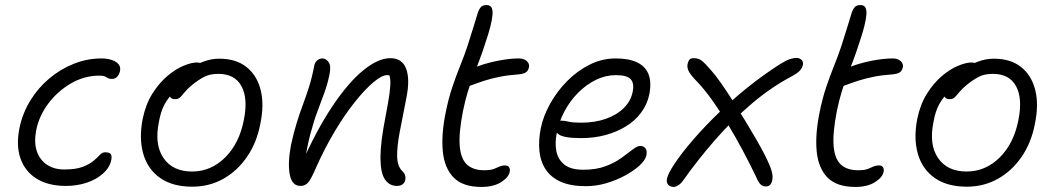

<svg xmlns="http://www.w3.org/2000/svg" viewBox="-20 -726 4173 759"><path d="M241 9Q171 9 125 -19.5Q79 -48 61 -99.5Q43 -151 57 -220Q69 -278 99.5 -328Q130 -378 174.5 -415.5Q219 -453 272 -474Q325 -495 381 -495Q405 -495 423 -488.5Q441 -482 449.5 -471Q458 -460 454 -444Q451 -431 443 -422.5Q435 -414 422 -414Q412 -414 406.5 -417.5Q401 -421 394.5 -424Q388 -427 373 -427Q313 -427 260 -396Q207 -365 170.5 -316Q134 -267 123 -211Q114 -163 125.5 -128.5Q137 -94 165.5 -75Q194 -56 234 -56Q280 -56 307 -66.5Q334 -77 349.5 -90Q365 -103 374.5 -113.5Q384 -124 395 -124Q412 -124 417.5 -117.5Q423 -111 420 -94Q414 -64 388 -40.5Q362 -17 323.5 -4Q285 9 241 9Z M740 12Q662 12 613 -22.5Q564 -57 546.5 -117.5Q529 -178 544 -256Q556 -314 582.5 -356Q609 -398 641.5 -425.5Q674 -453 705.5 -466Q737 -479 758 -479Q766 -479 771 -477Q776 -475 778.5 -470.5Q781 -466 779 -458Q775 -442 767 -429.5Q759 -417 736 -405Q696 -385 670.5 -363Q645 -341 630 -312.5Q615 -284 608 -243Q590 -154 626.5 -101Q663 -48 739 -48Q814 -48 870 -103.5Q926 -159 944 -252Q961 -337 934.5 -385.5Q908 -434 843 -434Q809 -434 786.5 -422Q764 -410 739 -390Q720 -374 710 -361.5Q700 -349 692.5 -341.5Q685 -334 672 -334Q659 -334 654 -341Q649 -348 652 -363Q656 -383 674.5 -406Q693 -429 721 -449Q749 -469 781.5 -481.5Q814 -494 847 -494Q913 -494 954.5 -461Q996 -428 1010.5 -370Q1025 -312 1009 -236Q995 -162 956.5 -106Q918 -50 862.5 -19Q807 12 740 12Z M1549 9Q1519 9 1501.5 -17Q1484 -43 1484 -103.5Q1484 -164 1504 -265Q1515 -321 1519.5 -354.5Q1524 -388 1523 -406.5Q1522 -425 1516 -436Q1510 -447 1500 -459Q1519 -461 1530.5 -454.5Q1542 -448 1546.5 -433.5Q1551 -419 1547 -396Q1540 -416 1532 -422.5Q1524 -429 1510 -429Q1490 -429 1457 -401.5Q1424 -374 1384.5 -325Q1345 -276 1305 -209.5Q1265 -143 1230 -65Q1211 -20 1199 -5.5Q1187 9 1168 9Q1134 9 1125.5 -36Q1117 -81 1130 -151Q1141 -202 1153 -240.5Q1165 -279 1177.5 -312.5Q1190 -346 1201.5 -382Q1213 -418 1222 -465Q1224 -478 1233 -486.5Q1242 -495 1255 -495Q1268 -495 1279 -480.5Q1290 -466 1282 -429Q1275 -395 1263 -361.5Q1251 -328 1236 -288.5Q1221 -249 1207.5 -198.5Q1194 -148 1184 -81L1170 -74Q1231 -212 1294 -306Q1357 -400 1416 -448Q1475 -496 1523 -496Q1570 -496 1585.5 -454.5Q1601 -413 1587 -342Q1571 -262 1560 -203.5Q1549 -145 1550 -107Q1551 -69 1570 -50Q1578 -43 1581 -34Q1584 -25 1582 -14Q1580 -4 1571.5 2.5Q1563 9 1549 9Z M1883 13Q1810 13 1773.5 -24Q1737 -61 1730.5 -127.5Q1724 -194 1742 -282Q1753 -337 1768 -381.5Q1783 -426 1799 -465.5Q1815 -505 1828 -544Q1844 -593 1853 -623.5Q1862 -654 1870 -679Q1874 -690 1881 -698Q1888 -706 1904 -706Q1930 -706 1927 -668Q1924 -630 1899 -557Q1885 -513 1872.5 -481Q1860 -449 1849 -420.5Q1838 -392 1828.5 -360.5Q1819 -329 1810 -286Q1793 -199 1797.5 -148Q1802 -97 1826.5 -75Q1851 -53 1894 -53Q1919 -53 1932 -58Q1945 -63 1954.5 -67.5Q1964 -72 1977 -72Q1988 -72 1992.5 -65Q1997 -58 1995 -47Q1991 -25 1961 -6Q1931 13 1883 13ZM1838 -387Q1815 -377 1804.5 -384Q1794 -391 1797 -405Q1801 -423 1814 -436.5Q1827 -450 1869 -464Q1907 -478 1951.5 -486.5Q1996 -495 2031 -495Q2051 -495 2062.5 -484.5Q2074 -474 2071 -460Q2068 -446 2059 -440Q2050 -434 2030 -432Q1988 -429 1955.5 -422.5Q1923 -416 1895 -407Q1867 -398 1838 -387Z M2296 10Q2237 10 2198 -7Q2159 -24 2138 -55Q2117 -86 2112.5 -128Q2108 -170 2118 -220Q2128 -268 2155 -316.5Q2182 -365 2222 -405.5Q2262 -446 2311 -470.5Q2360 -495 2414 -495Q2466 -495 2498.5 -479.5Q2531 -464 2543.5 -433Q2556 -402 2547 -354Q2539 -314 2515 -281.5Q2491 -249 2454.5 -226.5Q2418 -204 2373 -192Q2328 -180 2277 -180Q2210 -180 2189 -194.5Q2168 -209 2171 -227Q2173 -238 2180 -243.5Q2187 -249 2201 -249Q2212 -249 2228 -245Q2244 -241 2277 -241Q2332 -241 2375.5 -256.5Q2419 -272 2446.5 -299.5Q2474 -327 2481 -363Q2488 -396 2473.5 -412.5Q2459 -429 2415 -429Q2374 -429 2336 -410.5Q2298 -392 2266 -360Q2234 -328 2212 -287Q2190 -246 2181 -201Q2173 -161 2179.5 -128Q2186 -95 2211.5 -75Q2237 -55 2286 -55Q2337 -55 2374 -69Q2411 -83 2437 -102Q2463 -121 2481 -135Q2499 -149 2511 -149Q2525 -149 2532 -139Q2539 -129 2535 -111Q2531 -93 2509 -72.5Q2487 -52 2452.5 -33Q2418 -14 2377.5 -2Q2337 10 2296 10Z M2643 13Q2635 13 2627.5 9Q2620 5 2617 -4Q2614 -13 2619 -28Q2627 -52 2659.5 -97.5Q2692 -143 2743.5 -200Q2795 -257 2860.5 -316.5Q2926 -376 2998 -428Q3040 -458 3064.5 -473Q3089 -488 3103 -492.5Q3117 -497 3128 -497Q3140 -497 3148 -490Q3156 -483 3154 -470Q3152 -458 3142.5 -447.5Q3133 -437 3113 -426Q3029 -382 2951.5 -316Q2874 -250 2806.5 -172.5Q2739 -95 2683 -16Q2673 -1 2662 6Q2651 13 2643 13ZM3007 11Q2995 11 2986.5 3Q2978 -5 2968 -29Q2945 -77 2916.5 -130.5Q2888 -184 2857 -235.5Q2826 -287 2794.5 -331Q2763 -375 2734 -405Q2714 -425 2704.5 -441Q2695 -457 2698 -473Q2700 -482 2704.5 -489Q2709 -496 2722 -496Q2742 -496 2755 -485.5Q2768 -475 2792 -447Q2809 -428 2831 -396.5Q2853 -365 2877.5 -326.5Q2902 -288 2926 -248.5Q2950 -209 2970.5 -173.5Q2991 -138 3004 -112Q3025 -70 3030.5 -49.5Q3036 -29 3033 -15Q3031 -3 3025 4Q3019 11 3007 11Z M3361 13Q3288 13 3251.5 -24Q3215 -61 3208.5 -127.5Q3202 -194 3220 -282Q3231 -337 3246 -381.5Q3261 -426 3277 -465.5Q3293 -505 3306 -544Q3322 -593 3331 -623.5Q3340 -654 3348 -679Q3352 -690 3359 -698Q3366 -706 3382 -706Q3408 -706 3405 -668Q3402 -630 3377 -557Q3363 -513 3350.5 -481Q3338 -449 3327 -420.5Q3316 -392 3306.5 -360.5Q3297 -329 3288 -286Q3271 -199 3275.5 -148Q3280 -97 3304.5 -75Q3329 -53 3372 -53Q3397 -53 3410 -58Q3423 -63 3432.5 -67.5Q3442 -72 3455 -72Q3466 -72 3470.5 -65Q3475 -58 3473 -47Q3469 -25 3439 -6Q3409 13 3361 13ZM3316 -387Q3293 -377 3282.5 -384Q3272 -391 3275 -405Q3279 -423 3292 -436.5Q3305 -450 3347 -464Q3385 -478 3429.5 -486.5Q3474 -495 3509 -495Q3529 -495 3540.5 -484.5Q3552 -474 3549 -460Q3546 -446 3537 -440Q3528 -434 3508 -432Q3466 -429 3433.5 -422.5Q3401 -416 3373 -407Q3345 -398 3316 -387Z M3802 12Q3724 12 3675 -22.5Q3626 -57 3608.5 -117.5Q3591 -178 3606 -256Q3618 -314 3644.5 -356Q3671 -398 3703.5 -425.5Q3736 -453 3767.5 -466Q3799 -479 3820 -479Q3828 -479 3833 -477Q3838 -475 3840.5 -470.5Q3843 -466 3841 -458Q3837 -442 3829 -429.5Q3821 -417 3798 -405Q3758 -385 3732.5 -363Q3707 -341 3692 -312.5Q3677 -284 3670 -243Q3652 -154 3688.5 -101Q3725 -48 3801 -48Q3876 -48 3932 -103.5Q3988 -159 4006 -252Q4023 -337 3996.5 -385.5Q3970 -434 3905 -434Q3871 -434 3848.5 -422Q3826 -410 3801 -390Q3782 -374 3772 -361.5Q3762 -349 3754.5 -341.5Q3747 -334 3734 -334Q3721 -334 3716 -341Q3711 -348 3714 -363Q3718 -383 3736.5 -406Q3755 -429 3783 -449Q3811 -469 3843.5 -481.5Q3876 -494 3909 -494Q3975 -494 4016.5 -461Q4058 -428 4072.5 -370Q4087 -312 4071 -236Q4057 -162 4018.5 -106Q3980 -50 3924.5 -19Q3869 12 3802 12Z"/></svg>

Font: Shantell Sans Light
Style: Italic
Weight: 300
Italic angle: -11°
Designer: Stephen Nixon, Anya Danilova, Shantell Martin
Foundry: Arrow Type
Version: Version 1.008;[ac192a2d6]